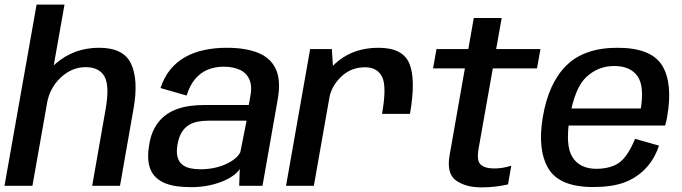

<svg xmlns="http://www.w3.org/2000/svg" viewBox="-28 -805 2956 832"><path d="M-8.5 0H112.5L251.5 -785H130.5ZM371.5 0H492L551 -336Q572.5 -458.5 540.2 -528.2Q508 -598 401.5 -598Q293 -598 214 -530Q135 -462 121.5 -388L175 -354.5Q187 -424 235.2 -469Q283.5 -514 343 -514Q402 -514 424.8 -473.5Q447.5 -433 429.5 -331Z M799.5 6Q842 6 877.5 -1.5Q913 -9 940.2 -20.8Q967.5 -32.5 985.5 -46.2Q1003.5 -60 1011 -73L1008.5 0H1109.5L1175.5 -374.5Q1190 -457.5 1167 -506.2Q1144 -555 1089.5 -576.5Q1035 -598 954.5 -598Q902.5 -598 857 -588.2Q811.5 -578.5 774.5 -557.8Q737.5 -537 710.2 -503.8Q683 -470.5 667.5 -423.5L780.5 -391Q795 -436.5 818.5 -463.8Q842 -491 873.2 -503.5Q904.5 -516 941.5 -516Q982 -516 1011.2 -502.5Q1040.5 -489 1053.2 -459.5Q1066 -430 1055.5 -380.5L1050 -350H858Q826 -350 794.5 -345.8Q763 -341.5 734.2 -330.5Q705.5 -319.5 681.8 -299.8Q658 -280 641.2 -249.2Q624.5 -218.5 618 -174.5Q610.5 -129 616.5 -97Q622.5 -65 639.5 -45Q656.5 -25 681.2 -13.8Q706 -2.5 736.2 1.8Q766.5 6 799.5 6ZM839.5 -71.5Q817 -71.5 796.8 -75.8Q776.5 -80 762 -91.5Q747.5 -103 741.5 -123.8Q735.5 -144.5 741 -177.5Q746.5 -210.5 759.2 -231.2Q772 -252 790 -263Q808 -274 829.8 -278Q851.5 -282 874.5 -282H1040.5L1013.5 -146Q1006.5 -131 990 -117.5Q973.5 -104 950.2 -93.5Q927 -83 898.8 -77.2Q870.5 -71.5 839.5 -71.5Z M1627.5 -311.5H1748.5Q1774.5 -460 1746.2 -529Q1718 -598 1612 -598Q1511 -598 1440.8 -543.2Q1370.5 -488.5 1356.5 -410L1398.5 -378.5Q1407.5 -431 1450 -472.2Q1492.5 -513.5 1553.5 -513.5Q1607 -513.5 1627.8 -472Q1648.5 -430.5 1627.5 -311.5ZM1211.5 0H1332L1417 -481.5L1410 -592.5H1316Z M2059 7Q2118 7 2173.5 -6L2187.5 -87Q2150.5 -75 2113.5 -75Q2073.5 -75 2055 -91.8Q2036.5 -108.5 2046 -161.5L2107.5 -508.5H2299L2314 -592.5H2122L2146 -727H2025L2001.5 -592.5H1863.5L1848.5 -508.5H1986.5L1920.5 -133.5Q1906 -53 1948 -23Q1990 7 2059 7Z M2542.5 5.5 2556.5 -73.5Q2484.5 -73.5 2452.5 -124.2Q2420.5 -175 2441 -297Q2462.5 -425.5 2513.8 -472.2Q2565 -519 2633.5 -519Q2703.5 -519 2734.8 -474.5Q2766 -430 2747 -323L2755 -335H2435.5L2422.5 -261H2854Q2859.5 -277.5 2863 -298.5Q2888.5 -444.5 2841.2 -521.2Q2794 -598 2647.5 -598Q2504.5 -598 2426.8 -521.8Q2349 -445.5 2324 -297Q2300.5 -155.5 2348.2 -75Q2396 5.5 2542.5 5.5ZM2556.5 -73.5 2542.5 5.5Q2622 5.5 2675 -13.5Q2728 -32.5 2767.8 -73Q2807.5 -113.5 2827.5 -174L2724 -203.5Q2708 -163.5 2685.8 -131.8Q2663.5 -100 2631 -86.8Q2598.5 -73.5 2556.5 -73.5Z"/></svg>

Font: Anybody UltraCondensed Thin Medium
Style: Italic
Weight: 500
Italic angle: -10°
Version: Version 1.111